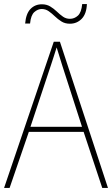

<svg xmlns="http://www.w3.org/2000/svg" viewBox="-20 -919 548 939"><path d="M480 0 389 -274H121L27 0H0L243 -715H273L508 0ZM284 -600Q278 -620 271.5 -640.5Q265 -661 257 -687Q250 -664 243 -643Q236 -622 229 -600L129 -299H381ZM103 -804Q107 -852 129 -875Q151 -898 185 -898Q208 -898 225.5 -887.5Q243 -877 258 -862.5Q273 -848 288 -837.5Q303 -827 322 -827Q344 -827 361 -842.5Q378 -858 382 -899H405Q403 -851 379.5 -827Q356 -803 322 -803Q298 -803 280.5 -814Q263 -825 248.5 -839Q234 -853 218.5 -864Q203 -875 184 -875Q165 -875 148 -860Q131 -845 127 -804Z"/></svg>

Font: Noto Sans Bengali SemiCondensed Thin
Style: Regular
Weight: 100
Width: 4
Designer: Joana Ranito - Universal Thirst; Jelle Bosma - Monotype Design Team
Foundry: Universal Thirst ehf.
Version: Version 3.000; ttfautohint (v1.8.4.7-5d5b)